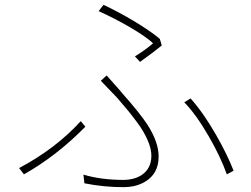

<svg xmlns="http://www.w3.org/2000/svg" viewBox="-20 -767 1040 794"><path d="M333 -243Q214 -122 79 -46L59 -72Q210 -152 314 -266ZM918 -46Q892 -119 844 -202Q791 -294 742 -344L768 -360Q821 -301 873 -210Q919 -130 946 -61ZM325 -45Q397 -23 492 -23Q510 -23 527 -27Q548 -32 564 -42Q606 -69 606 -123Q606 -172 560 -243Q541 -270 514 -304Q496 -326 465 -362L397 -433L421 -455Q432 -443 452 -420L469 -401L485 -382Q558 -300 590 -251Q636 -179 636 -120Q636 -48 579 -15Q559 -3 532 3Q512 7 492 7Q409 7 329 -9ZM538 -534Q581 -560 613 -588Q582 -617 513 -657Q452 -692 388 -721L408 -747Q466 -720 532 -681Q605 -637 641 -606L649 -579Q619 -554 559 -511Z"/></svg>

Font: Noto Sans CJK TC Thin
Style: Regular
Weight: 250
Designer: Ryoko NISHIZUKA ???? (kana & ideographs); Paul D. Hunt (Latin, Greek & Cyrillic); Wenlong ZHANG ??? (bopomofo); Sandoll 
Foundry: Adobe Systems Incorporated
Version: Version 1.004 January 19, 2016